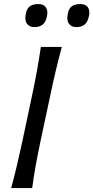

<svg xmlns="http://www.w3.org/2000/svg" viewBox="-20 -950 472 970"><path d="M36.5 0Q52.5 -59.5 65.5 -114.2Q78.5 -169 93 -236L143 -472.5Q157.5 -541 167.5 -597Q177.5 -653 186.5 -713H292.5Q276 -653 262.8 -597Q249.5 -541 235 -472.5L184.5 -236Q170.5 -169 160.5 -114.2Q150.5 -59.5 142.5 0ZM365.5 -813Q340 -813 327.5 -831.2Q315 -849.5 323.5 -885Q329 -909 344.2 -919.2Q359.5 -929.5 385.5 -929.5Q413 -929.5 424 -913.2Q435 -897 430 -871.5Q423 -837.5 406.8 -825.2Q390.5 -813 365.5 -813ZM153.5 -813Q128 -813 115.5 -831.2Q103 -849.5 111.5 -885Q117 -909 132.2 -919.2Q147.5 -929.5 173.5 -929.5Q200.5 -929.5 211.5 -913.2Q222.5 -897 218 -871.5Q211.5 -837.5 195 -825.2Q178.5 -813 153.5 -813Z"/></svg>

Font: Commissioner Flair
Style: Italic
Weight: 400
Italic angle: -12°
Designer: Kostas Bartsokas
Foundry: Kostas Bartsokas
Version: Version 1.000; ttfautohint (v1.8.3)